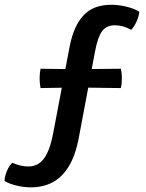

<svg xmlns="http://www.w3.org/2000/svg" viewBox="-68 -664 628 824"><path d="M256.5 -367 450.5 -369Q453 -358.5 454 -348.5Q455 -338.5 455 -328Q455 -317.5 454 -306.8Q453 -296 450.5 -286L256 -288.5L106 -286Q102 -306.5 102 -328Q102 -348 106 -369ZM231 -464.5Q247.5 -551 289.5 -597.2Q331.5 -643.5 409.5 -643.5Q439.5 -643.5 472.2 -636Q505 -628.5 530 -613.5Q528 -594 518 -571.5Q508 -549 495 -536Q460.5 -555.5 425 -555.5Q389 -555.5 370.2 -530.2Q351.5 -505 340 -444L271 -77Q256.5 2.5 227 50.2Q197.5 98 156.8 119Q116 140 65 140Q35.5 140 5 133Q-25.5 126 -48.5 113Q-48 92.5 -38 69.2Q-28 46 -15 34.5Q0 41.5 17.8 46Q35.5 50.5 54.5 50.5Q78 50.5 98 38.2Q118 26 134 -5.8Q150 -37.5 160.5 -94Z"/></svg>

Font: Signika Light Medium
Style: Regular
Weight: 500
Version: Version 2.003;gftools[0.9.32]